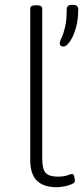

<svg xmlns="http://www.w3.org/2000/svg" viewBox="-20 -774 346 800"><path d="M216 6Q161 6 133.5 -21.5Q106 -49 106 -107V-738Q106 -752 128 -752H134Q156 -752 156 -738V-112Q156 -69 170.5 -53.5Q185 -38 220 -38Q247 -38 260.5 -43.5Q274 -49 281 -49Q287 -49 289.5 -37.5Q292 -26 292 -20Q292 -13 279.5 -7Q267 -1 249 2.5Q231 6 216 6ZM245 -580Q229 -580 229 -593Q229 -602 236.5 -617Q244 -632 251 -660.5Q258 -689 258 -736Q258 -754 282 -754Q306 -754 306 -736Q306 -690 295.5 -655Q285 -620 270.5 -600Q256 -580 245 -580Z"/></svg>

Font: Asap ExtraLight
Style: Regular
Weight: 200
Designer: Pablo Cosgaya
Foundry: Omnibus-Type
Version: Version 3.001; ttfautohint (v1.8.4.7-5d5b)